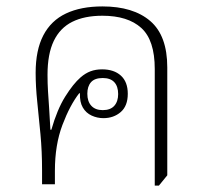

<svg xmlns="http://www.w3.org/2000/svg" viewBox="-20 -574 641 598"><path d="M462 4V-359Q462 -449 420 -487Q378 -525 299 -525Q243 -525 205 -506Q167 -487 147.5 -446.5Q128 -406 128 -341Q128 -314 129.5 -290Q131 -266 133 -237.5Q135 -209 137 -170H140Q158 -233 183 -273Q208 -313 231 -333Q246 -346 262 -352Q278 -358 298 -358Q335 -358 356.5 -338.5Q378 -319 378 -282Q378 -244 356 -225Q334 -206 302 -206Q283 -206 265.5 -214Q248 -222 238 -239Q228 -256 229 -283L227 -284Q198 -247 174.5 -185Q151 -123 151 -42V0H111V-44Q111 -103 106 -156Q101 -209 96 -257Q91 -305 91 -347Q91 -418 115 -464Q139 -510 185.5 -532Q232 -554 299 -554Q395 -554 448 -508.5Q501 -463 501 -364V-28L475 4ZM300 -231Q324 -231 336 -244.5Q348 -258 348 -281Q348 -305 336 -318Q324 -331 300 -331Q275 -331 263.5 -318Q252 -305 252 -282Q252 -258 264.5 -244.5Q277 -231 300 -231Z"/></svg>

Font: Noto Serif Thai ExtraLight
Style: Regular
Weight: 250
Version: Version 2.001